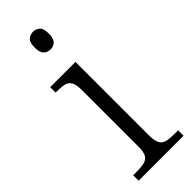

<svg xmlns="http://www.w3.org/2000/svg" viewBox="-249 -775 800 800"><g transform="rotate(-45 151.0 -375.0)"><path d="M27 0V-32H47Q76 -32 93.5 -36.5Q111 -41 119 -55.5Q127 -70 127 -102V-431Q127 -465 119 -480Q111 -495 94.5 -499.5Q78 -504 52 -504H42V-536H191V-105Q191 -72 199 -56.5Q207 -41 224.5 -36.5Q242 -32 271 -32H292V0ZM155 -646Q137 -646 125 -657.5Q113 -669 113 -698Q113 -728 125 -739Q137 -750 155 -750Q172 -750 184 -739Q196 -728 196 -698Q196 -669 184 -657.5Q172 -646 155 -646Z"/></g></svg>

Font: Noto Serif Kannada Light
Style: Regular
Weight: 300
Version: Version 2.003